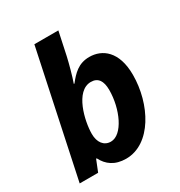

<svg xmlns="http://www.w3.org/2000/svg" viewBox="-180 -884 955 1019"><g transform="rotate(-30 297.5 -375.0)"><path d="M298 10C452 10 551 -180 551 -358C551 -502 476 -556 397 -556C330 -556 294 -517 259 -473H255C269 -512 287 -579 296 -619L326 -760H179L18 0H131L159 -70H163C187 -22 229 10 298 10ZM273 -109C231 -109 205 -143 205 -195C205 -273 243 -437 338 -437C381 -437 402 -408 402 -351C402 -236 345 -109 273 -109Z"/></g></svg>

Font: Noto Sans
Style: Bold Italic
Weight: 700
Italic angle: -12°
Designer: Monotype Design Team
Foundry: Monotype Imaging Inc.
Version: Version 2.013